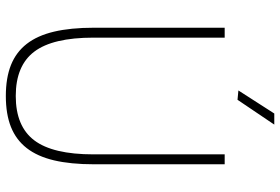

<svg xmlns="http://www.w3.org/2000/svg" viewBox="-171 -779 960 658"><g transform="rotate(90 309.0 -450.0)"><path d="M309 10Q247 10 203 -7.5Q159 -25 130.5 -61.5Q102 -98 88.5 -155Q75 -212 75 -292V-740H109V-290Q109 -151 157 -87.5Q205 -24 309 -24Q413 -24 461 -87.5Q509 -151 509 -290V-740H543V-292Q543 -212 529.5 -155Q516 -98 487.5 -61.5Q459 -25 415 -7.5Q371 10 309 10ZM290 -787 369 -910H407L322 -784Z"/></g></svg>

Font: Encode Sans Compressed
Style: Thin
Weight: 100
Designer: Pablo Impallari, Andres Torresi
Foundry: Pablo Impallari, Andres Torresi
Version: Version 1.000; ttfautohint (v1.00) -l 8 -r 50 -G 200 -x 14 -